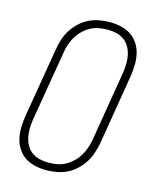

<svg xmlns="http://www.w3.org/2000/svg" viewBox="-113 -819 726 904"><g transform="rotate(15 250.0 -367.5)"><path d="M199 8Q171 8 144.5 2Q118 -4 96.5 -18Q75 -32 60.5 -54Q46 -76 40 -101.5Q34 -127 34.5 -155Q35 -183 39 -210L97 -555Q101 -580 109 -604.5Q117 -629 131.5 -651.5Q146 -674 166 -692.5Q186 -711 210 -722.5Q234 -734 260 -738.5Q286 -743 310 -743Q338 -743 364.5 -737Q391 -731 412.5 -717Q434 -703 448.5 -681Q463 -659 469 -633.5Q475 -608 474.5 -580Q474 -552 470 -525L413 -180Q408 -155 400 -130.5Q392 -106 377.5 -83.5Q363 -61 343 -42.5Q323 -24 299 -12.5Q275 -1 249 3.5Q223 8 199 8ZM200 -29Q220 -29 241 -32.5Q262 -36 281 -46Q300 -56 316.5 -71.5Q333 -87 344.5 -105.5Q356 -124 363 -144.5Q370 -165 374 -186L431 -531Q434 -552 434.5 -574Q435 -596 430.5 -616.5Q426 -637 416 -654.5Q406 -672 389.5 -684Q373 -696 352.5 -701Q332 -706 310 -706Q290 -706 268.5 -702.5Q247 -699 228 -689Q209 -679 192.5 -663.5Q176 -648 164.5 -629.5Q153 -611 146 -590.5Q139 -570 136 -549L78 -204Q75 -183 74.5 -161Q74 -139 78.5 -118.5Q83 -98 93 -80.5Q103 -63 119.5 -51Q136 -39 157 -34Q178 -29 200 -29Z"/></g></svg>

Font: Iosevka Extralight
Style: Italic
Weight: 200
Italic angle: -9°
Monospace: yes
Designer: Belleve Invis
Foundry: Belleve Invis
Version: Version 32.5.0; ttfautohint (v1.8.4)